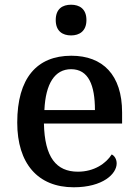

<svg xmlns="http://www.w3.org/2000/svg" viewBox="-20 -783 585 813"><path d="M281 -633C316 -633 346 -651 346 -698C346 -746 316 -763 281 -763C245 -763 216 -746 216 -698C216 -651 245 -633 281 -633ZM292 10C416 10 474 -47 474 -91C474 -110 464 -124 453 -129C429 -91 379 -56 310 -56C218 -56 169 -117 166 -260H497V-307C497 -466 415 -547 282 -547C136 -547 53 -452 53 -264C53 -91 140 10 292 10ZM382 -317H168C173 -429 212 -490 281 -490C355 -490 382 -422 382 -317Z"/></svg>

Font: Noto Serif Yezidi Medium
Style: Regular
Weight: 500
Designer: Dalton Maag Ltd
Foundry: Dalton Maag Ltd
Version: Version 1.001